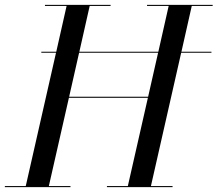

<svg xmlns="http://www.w3.org/2000/svg" viewBox="-60 -770 895 790"><path d="M-40 -4.5V0H230V-4.5H141L223.5 -367.5H548.5L466 -4.5H380V0H650V-4.5H561L685.5 -553H810V-557H686.5L729 -745.5H815V-750H545V-745.5H634L591.5 -557H266.5L309 -745.5H395V-750H125V-745.5H214L171.5 -557H110V-553H170.5L46 -4.5ZM224.5 -372 265.5 -553H590.5L549.5 -372Z"/></svg>

Font: Bodoni* 36pt
Style: Italic
Weight: 400
Italic angle: -13°
Version: Version 2.3